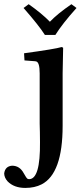

<svg xmlns="http://www.w3.org/2000/svg" viewBox="-83 -672 392 919"><path d="M182.1 -504.9H131.8Q103 -550.3 29.8 -633.8L54.2 -651.9Q116.7 -607.9 155.8 -567.9Q191.4 -605.5 258.8 -651.9L283.2 -633.8Q214.8 -557.6 182.1 -504.9ZM216.8 -321.3V-69.8Q216.8 158.7 116.2 210.4Q83 227.5 38.1 227.5Q-16.1 227.5 -46.9 195.8Q-62.5 178.2 -63 158.2Q-58.6 124 -25.4 121.1Q11.2 121.1 30.3 156.7Q43.5 181.6 50.3 184.6Q53.7 185.5 56.2 185.5Q110.4 185.5 108.4 7.8Q108.4 -8.8 107.9 -39.1Q107.4 -68.4 106.9 -80.1V-320.8Q106.9 -373.5 90.3 -377.9Q87.4 -378.4 85 -378.9L34.2 -382.8L32.2 -417Q182.1 -437.5 211.9 -446.8Q217.3 -445.8 219.2 -442.9Q218.8 -441.9 216.8 -321.3Z"/></svg>

Font: Linux Libertine O
Style: Semibold
Weight: 700
Designer: Philipp H. Poll
Foundry: Philipp H. Poll
Version: Version 5.0.0